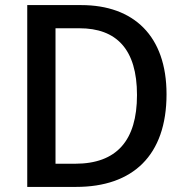

<svg xmlns="http://www.w3.org/2000/svg" viewBox="-20 -734 729 754"><path d="M634 -364C634 -593 505 -714 299 -714H87V0H279C501 0 634 -123 634 -364ZM518 -361C518 -182 438 -91 275 -91H198V-623H292C437 -623 518 -541 518 -361Z"/></svg>

Font: Noto Sans Thai Medium
Style: Regular
Weight: 500
Designer: Monotype Design Team
Foundry: Monotype Imaging Inc.
Version: Version 1.901